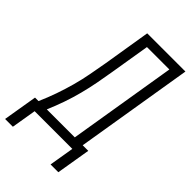

<svg xmlns="http://www.w3.org/2000/svg" viewBox="-310 -819 1048 1048"><g transform="rotate(45 213.5 -295.5)"><path d="M12 144H-48L-15 -54H12Q34 -104 51.5 -154Q69 -204 83 -255Q97 -306 106.5 -357Q116 -408 125 -459L170 -735H465L353 -54H396L363 144H303L327 0H36ZM76 -54H292L395 -681H222L184 -450Q176 -401 166.5 -351Q157 -301 144 -251Q131 -201 114 -152Q97 -103 76 -54Z"/></g></svg>

Font: Iosevka QP Light
Style: Italic
Weight: 300
Italic angle: -9°
Designer: Belleve Invis
Foundry: Belleve Invis
Version: Version 20.0.0; ttfautohint (v1.8.4)